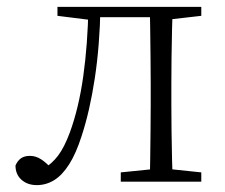

<svg xmlns="http://www.w3.org/2000/svg" viewBox="-20 -528 654 558"><path d="M87 10Q60 10 42.5 -5.5Q25 -21 25 -47Q31 -61 41 -68Q51 -75 67 -75Q84 -75 99.5 -65Q115 -55 133 -35V-26H103V-35Q131 -52 149 -76Q167 -100 183 -143Q209 -214 222 -306.5Q235 -399 237 -508H272Q270 -396 255.5 -300.5Q241 -205 217 -132Q201 -82 181 -50.5Q161 -19 137.5 -4.5Q114 10 87 10ZM147 -482V-508H250V-470H243ZM252 -478V-508H444V-478ZM331 0V-27L440 -38H460L565 -27V0ZM415 0Q416 -24 416.5 -64.5Q417 -105 417.5 -148.5Q418 -192 418 -226V-283Q418 -316 417.5 -359.5Q417 -403 416.5 -443.5Q416 -484 415 -508H482Q481 -484 480 -443.5Q479 -403 478.5 -359.5Q478 -316 478 -283V-226Q478 -192 478.5 -148.5Q479 -105 480 -64.5Q481 -24 482 0ZM448 -470V-508H565V-482L460 -470Z"/></svg>

Font: Noto Serif SC ExtraLight
Style: Regular
Weight: 200
Designer: Ryoko NISHIZUKA 西塚涼子 (kana & ideographs); Frank Grießhammer (Latin, Greek & Cyrillic); Wenlong ZHANG 张文龙 (bopomofo); San
Foundry: Adobe
Version: Version 2.002-H1;hotconv 1.1.0;makeotfexe 2.6.0